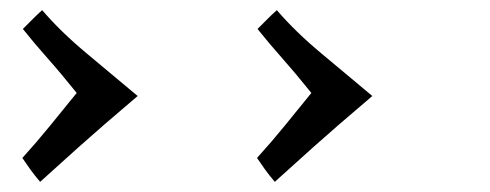

<svg xmlns="http://www.w3.org/2000/svg" viewBox="-20 -410 964 378"><path d="M59 -52Q48 -65 40 -76Q32 -87 24 -99Q53 -131 79 -163Q105 -195 131 -227Q98 -268 73.5 -295.5Q49 -323 25 -353Q36 -364 45.5 -373.5Q55 -383 63 -390Q100 -347 150.5 -305Q201 -263 251 -221Q178 -159 135 -120.5Q92 -82 59 -52ZM521 -52Q510 -65 502 -76Q494 -87 486 -99Q515 -131 541 -163Q567 -195 593 -227Q560 -268 535.5 -295.5Q511 -323 487 -353Q498 -364 507.5 -373.5Q517 -383 525 -390Q562 -347 612.5 -305Q663 -263 713 -221Q640 -159 597 -120.5Q554 -82 521 -52Z"/></svg>

Font: Maname
Style: Regular
Weight: 400
Designer: Pathum Egodawatta
Foundry: mooniak
Version: Version 1.000; ttfautohint (v1.8.4.7-5d5b)